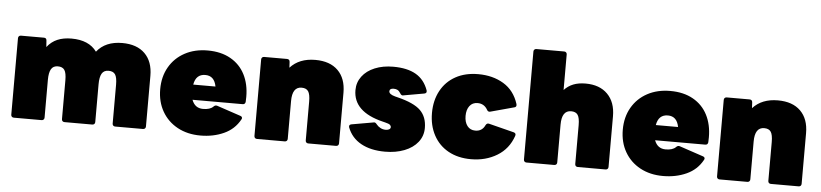

<svg xmlns="http://www.w3.org/2000/svg" viewBox="-45 -1002 5408 1264"><g transform="rotate(5 2659.5 -370.0)"><path d="M68 0Q60 0 55 -5Q50 -10 50 -18V-524Q50 -532 55 -537Q60 -542 68 -542H220Q237 -542 238 -525L241 -482Q269 -518 308.5 -535Q348 -552 402 -552Q517 -552 569 -480Q626 -552 737 -552Q834 -552 887 -499.5Q940 -447 940 -353V-18Q940 -10 935 -5Q930 0 922 0H738Q730 0 725 -5Q720 -10 720 -18V-275Q720 -323 707 -342.5Q694 -362 663 -362Q632 -362 618.5 -338.5Q605 -315 605 -268V-18Q605 -10 600 -5Q595 0 587 0H403Q395 0 390 -5Q385 -10 385 -18V-275Q385 -323 372 -342.5Q359 -362 328 -362Q297 -362 283.5 -338.5Q270 -315 270 -268V-18Q270 -10 265 -5Q260 0 252 0Z M1012 -271Q1012 -354 1048.5 -417.5Q1085 -481 1150.5 -516.5Q1216 -552 1302 -552Q1390 -552 1453 -516.5Q1516 -481 1548.5 -417.5Q1581 -354 1581 -270Q1581 -248 1580 -237Q1578 -220 1561 -220H1230Q1250 -166 1304 -166Q1350 -166 1371 -187Q1382 -199 1395 -195L1553 -142Q1565 -138 1565 -128Q1565 -124 1562 -119Q1526 -53 1456.5 -21.5Q1387 10 1302 10Q1216 10 1150.5 -25.5Q1085 -61 1048.5 -124.5Q1012 -188 1012 -271ZM1226 -320H1373Q1360 -390 1300 -390Q1238 -390 1226 -320Z M1675 0Q1667 0 1662 -5Q1657 -10 1657 -18V-524Q1657 -532 1662 -537Q1667 -542 1675 -542H1826Q1844 -542 1845 -524L1847 -486Q1907 -552 2013 -552Q2110 -552 2163 -499.5Q2216 -447 2216 -353V-18Q2216 -10 2211 -5Q2206 0 2198 0H2014Q2006 0 2001 -5Q1996 -10 1996 -18V-275Q1996 -323 1983 -342.5Q1970 -362 1939 -362Q1877 -362 1877 -268V-18Q1877 -10 1872 -5Q1867 0 1859 0Z M2273 -129Q2272 -132 2272 -136Q2272 -147 2286 -150L2429 -175L2435 -176Q2444 -176 2452 -165Q2463 -151 2479 -142.5Q2495 -134 2514 -134Q2529 -134 2537.5 -139.5Q2546 -145 2546 -154Q2546 -163 2538.5 -169.5Q2531 -176 2506 -182L2490 -186Q2293 -234 2293 -377Q2293 -428 2323 -468Q2353 -508 2406.5 -530Q2460 -552 2528 -552Q2621 -552 2678 -519Q2735 -486 2760 -416Q2761 -413 2761 -408Q2761 -397 2747 -394L2611 -370L2606 -369Q2596 -369 2589 -381Q2580 -396 2569.5 -402Q2559 -408 2542 -408Q2530 -408 2523 -403Q2516 -398 2516 -389Q2516 -369 2557 -358L2573 -354Q2683 -327 2726.5 -284Q2770 -241 2770 -168Q2770 -115 2738 -74.5Q2706 -34 2649.5 -12Q2593 10 2522 10Q2427 10 2363 -25.5Q2299 -61 2273 -129Z M2808 -271Q2808 -354 2842.5 -418Q2877 -482 2940.5 -517Q3004 -552 3090 -552Q3186 -552 3257.5 -509Q3329 -466 3357 -378Q3358 -375 3358 -370Q3358 -358 3345 -355L3190 -313Q3188 -312 3184 -312Q3173 -312 3167 -324Q3145 -362 3102 -362Q3068 -362 3049 -337Q3030 -312 3030 -271Q3030 -230 3049 -205Q3068 -180 3102 -180Q3147 -180 3166 -221Q3174 -237 3189 -233L3355 -191Q3373 -186 3367 -168Q3337 -81 3262 -35.5Q3187 10 3090 10Q3004 10 2940.5 -25Q2877 -60 2842.5 -124Q2808 -188 2808 -271Z M3456 0Q3448 0 3443 -5Q3438 -10 3438 -18V-732Q3438 -740 3443 -745Q3448 -750 3456 -750H3640Q3648 -750 3653 -745Q3658 -740 3658 -732V-497Q3684 -525 3718.5 -538.5Q3753 -552 3799 -552Q3892 -552 3944.5 -499Q3997 -446 3997 -353V-18Q3997 -10 3992 -5Q3987 0 3979 0H3795Q3787 0 3782 -5Q3777 -10 3777 -18V-275Q3777 -323 3764 -342.5Q3751 -362 3720 -362Q3658 -362 3658 -268V-18Q3658 -10 3653 -5Q3648 0 3640 0Z M4069 -271Q4069 -354 4105.5 -417.5Q4142 -481 4207.5 -516.5Q4273 -552 4359 -552Q4447 -552 4510 -516.5Q4573 -481 4605.5 -417.5Q4638 -354 4638 -270Q4638 -248 4637 -237Q4635 -220 4618 -220H4287Q4307 -166 4361 -166Q4407 -166 4428 -187Q4439 -199 4452 -195L4610 -142Q4622 -138 4622 -128Q4622 -124 4619 -119Q4583 -53 4513.5 -21.5Q4444 10 4359 10Q4273 10 4207.5 -25.5Q4142 -61 4105.5 -124.5Q4069 -188 4069 -271ZM4283 -320H4430Q4417 -390 4357 -390Q4295 -390 4283 -320Z M4732 0Q4724 0 4719 -5Q4714 -10 4714 -18V-524Q4714 -532 4719 -537Q4724 -542 4732 -542H4883Q4901 -542 4902 -524L4904 -486Q4964 -552 5070 -552Q5167 -552 5220 -499.5Q5273 -447 5273 -353V-18Q5273 -10 5268 -5Q5263 0 5255 0H5071Q5063 0 5058 -5Q5053 -10 5053 -18V-275Q5053 -323 5040 -342.5Q5027 -362 4996 -362Q4934 -362 4934 -268V-18Q4934 -10 4929 -5Q4924 0 4916 0Z"/></g></svg>

Font: LINE Seed Sans TH App Heavy
Style: Regular
Weight: 900
Designer: Dalton Maag Ltd | Thai characters by Cadson Demak Co.,Ltd.
Foundry: Dalton Maag Ltd
Version: Version 1.003